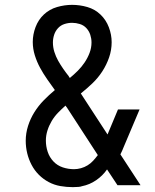

<svg xmlns="http://www.w3.org/2000/svg" viewBox="-20 -763 640 791"><path d="M280 8Q254 8 228.5 3.5Q203 -1 180.5 -13Q158 -25 140 -43Q122 -61 110 -84Q98 -107 92 -132Q86 -157 86 -183Q86 -214 95.5 -244Q105 -274 121.5 -300.5Q138 -327 160 -349.5Q182 -372 206 -392Q190 -414 174 -437Q158 -460 145 -484Q132 -508 123.5 -535Q115 -562 115 -590Q115 -621 126.5 -651.5Q138 -682 161 -703.5Q184 -725 215 -734Q246 -743 277 -743Q309 -743 340 -734Q371 -725 394 -703Q417 -681 428.5 -650.5Q440 -620 440 -589Q440 -557 429.5 -526.5Q419 -496 401.5 -469Q384 -442 361 -420Q338 -398 313 -378Q316 -374 318.5 -369.5Q321 -365 324 -361L423 -209L466 -312H555L489 -156Q486 -149 483 -141.5Q480 -134 476 -127L559 0H464L421 -65Q403 -39 376 -20.5Q349 -2 318 4L311 6L303 7Q297 7 291.5 7.5Q286 8 280 8ZM268 -442Q285 -456 300.5 -471.5Q316 -487 328.5 -505.5Q341 -524 349 -545Q357 -566 357 -588Q357 -604 352 -619.5Q347 -635 336 -647Q325 -659 309 -664Q293 -669 277 -669Q261 -669 245.5 -664Q230 -659 219 -647Q208 -635 203 -619.5Q198 -604 198 -588Q198 -568 204 -549Q210 -530 219.5 -513Q229 -496 240.5 -479.5Q252 -463 264 -448V-447Q264 -447 264 -447Q264 -447 264 -447V-446Q264 -446 264 -446Q264 -446 265 -446Q265 -445 266 -444Q267 -443 268 -442ZM285 -66Q299 -66 313.5 -70Q328 -74 341 -82Q354 -90 364 -101Q374 -112 383 -124L255 -321Q253 -323 252 -324.5Q251 -326 250 -328Q234 -314 219 -298.5Q204 -283 193 -264.5Q182 -246 175.5 -225.5Q169 -205 169 -184Q169 -160 176.5 -137.5Q184 -115 200 -98Q216 -81 238.5 -73.5Q261 -66 285 -66Z"/></svg>

Font: Iosevka Slab Extended
Style: Regular
Weight: 400
Width: 7
Monospace: yes
Designer: Belleve Invis
Foundry: Belleve Invis
Version: Version 11.1.1; ttfautohint (v1.8.3)